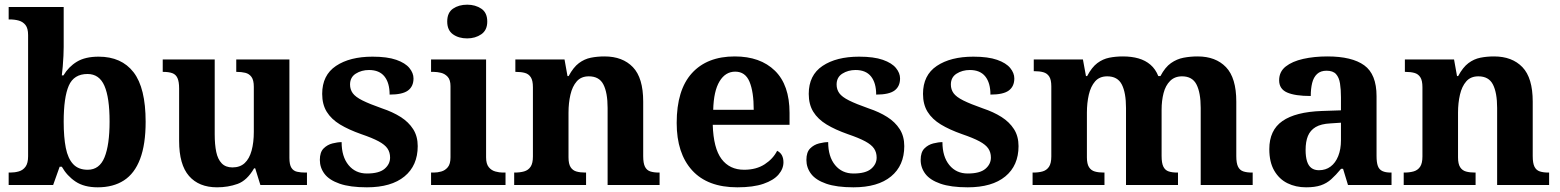

<svg xmlns="http://www.w3.org/2000/svg" viewBox="-20 -790 6662 820"><path d="M397.4 10Q339.3 10 302.7 -14.5Q266.1 -39 244 -78H234.8L207 0H17V-53H23.7Q43 -53 60.5 -58Q78 -63 89 -78Q100 -92.9 100 -122.8V-640.1Q100 -669 89 -683Q78 -697 60.5 -702Q43 -707 21 -707H17V-760H252V-589Q252 -574.4 251 -551.7Q250 -529 248 -506Q246 -483 244 -468H251Q273 -505 308.5 -526.5Q344.1 -548 401.3 -548Q499 -548 550.5 -481.3Q602 -414.5 602 -270Q602 -173.5 578.4 -111.2Q554.9 -49 509.2 -19.5Q463.6 10 397.4 10ZM354.5 -65Q404.7 -65 426.3 -117.9Q448 -170.8 448 -271Q448 -373 426 -423.5Q404 -474 353.8 -474Q295.4 -474 273.7 -424Q252 -374 252 -270.3Q252 -204 261 -158.5Q270 -113 292.5 -89Q315 -65 354.5 -65Z M907 10Q829.4 10 787.2 -38.5Q745 -87 745 -188V-412Q745 -441 738 -456.5Q731 -472 716 -477.5Q701 -483 677 -483H675V-536H897V-216Q897 -172.6 903.5 -141.3Q910 -110 926.8 -92.5Q943.6 -75 972.8 -75Q1005 -75 1025 -93.5Q1045 -112 1054.5 -146.7Q1064 -181.4 1064 -227V-419Q1064 -447.9 1054 -461.5Q1044 -475 1027.8 -479Q1011.7 -483 991.6 -483H989V-536H1216V-115.6Q1216 -87 1224.5 -73.5Q1233 -60 1248.7 -56.5Q1264.4 -53 1283 -53H1291V0H1092L1070 -71H1065.1Q1035 -19 994.5 -4.5Q954 10 907 10Z M1547 10Q1475 10 1430.5 -5.5Q1386 -21 1366 -47.5Q1346 -74 1346 -107Q1346 -140 1362 -156Q1378 -172 1400 -177.5Q1422 -183 1439 -183Q1439 -121 1468.5 -85Q1498 -49 1547 -49Q1599 -49 1622.5 -69Q1646 -89 1646 -117Q1646 -139 1635 -155.5Q1624 -172 1597 -186.5Q1570 -201 1523 -217Q1469 -236 1432 -258.5Q1395 -281 1375.5 -312.5Q1356 -344 1356 -389Q1356 -469 1415 -508.5Q1474 -548 1571 -548Q1634 -548 1672.5 -534.5Q1711 -521 1728.5 -499.5Q1746 -478 1746 -455Q1746 -421 1722.5 -403.5Q1699 -386 1644 -386Q1644 -436 1622 -463.5Q1600 -491 1556 -491Q1524 -491 1499.5 -475.5Q1475 -460 1475 -429Q1475 -408 1486.5 -392Q1498 -376 1528 -361Q1558 -346 1612 -327Q1657 -312 1691 -290.5Q1725 -269 1744.5 -238.5Q1764 -208 1764 -166Q1764 -83 1707.5 -36.5Q1651 10 1547 10Z M1821 0V-53H1833Q1848 -53 1864.5 -57.5Q1881 -62 1892.5 -75.9Q1904 -89.8 1904 -117.7V-422Q1904 -448.9 1892 -462Q1880 -475 1863.5 -479Q1847 -483 1833 -483H1821V-536H2056V-118Q2056 -90 2067.5 -76Q2079 -62 2096 -57.5Q2113 -53 2127 -53H2139V0ZM1975.1 -626Q1939 -626 1914.5 -643.5Q1890 -661 1890 -698Q1890 -736 1914.7 -753Q1939.5 -770 1975.5 -770Q2010 -770 2035.5 -753Q2061 -736 2061 -698Q2061 -661 2035.4 -643.5Q2009.8 -626 1975.1 -626Z M2176 0V-53H2178Q2201 -53 2218.5 -58Q2236 -63 2246 -77.7Q2256 -92.4 2256 -121.8V-417.6Q2256 -446 2247 -460Q2238 -474 2222 -478.5Q2206 -483 2184 -483H2181V-536H2391L2403.7 -465H2408.5Q2429 -503 2452.5 -520.5Q2476 -538 2503.3 -543.5Q2530.7 -549 2561.9 -549Q2639 -549 2683 -503.2Q2727 -457.4 2727 -356V-123.5Q2727 -93 2734.5 -78Q2742 -63 2757 -58Q2772 -53 2794 -53H2797V0H2575V-329Q2575 -394 2557.1 -429Q2539.3 -464 2494.8 -464Q2462 -464 2443.2 -442.5Q2424.3 -420.9 2416.2 -385.5Q2408 -350.1 2408 -309V-118Q2408 -90 2417 -76Q2426 -62 2442 -57.5Q2458 -53 2480 -53H2483V0Z M3129 10Q3002 10 2936 -62.5Q2870 -135 2870 -265Q2870 -406 2935 -477.5Q3000 -549 3118 -549Q3227 -549 3289.5 -488Q3352 -427 3352 -308V-257H3024Q3027 -157 3061.5 -111Q3096 -65 3158 -65Q3210 -65 3246 -88.5Q3282 -112 3299 -146Q3313 -139 3319.5 -126.5Q3326 -114 3326 -97Q3326 -69 3305 -44.5Q3284 -20 3240.5 -5Q3197 10 3129 10ZM3199 -321Q3199 -398 3181 -441Q3163 -484 3120 -484Q3078 -484 3053 -442.5Q3028 -401 3026 -321Z M3625 10Q3553 10 3508.5 -5.5Q3464 -21 3444 -47.5Q3424 -74 3424 -107Q3424 -140 3440 -156Q3456 -172 3478 -177.5Q3500 -183 3517 -183Q3517 -121 3546.5 -85Q3576 -49 3625 -49Q3677 -49 3700.5 -69Q3724 -89 3724 -117Q3724 -139 3713 -155.5Q3702 -172 3675 -186.5Q3648 -201 3601 -217Q3547 -236 3510 -258.5Q3473 -281 3453.5 -312.5Q3434 -344 3434 -389Q3434 -469 3493 -508.5Q3552 -548 3649 -548Q3712 -548 3750.5 -534.5Q3789 -521 3806.5 -499.5Q3824 -478 3824 -455Q3824 -421 3800.5 -403.5Q3777 -386 3722 -386Q3722 -436 3700 -463.5Q3678 -491 3634 -491Q3602 -491 3577.5 -475.5Q3553 -460 3553 -429Q3553 -408 3564.5 -392Q3576 -376 3606 -361Q3636 -346 3690 -327Q3735 -312 3769 -290.5Q3803 -269 3822.5 -238.5Q3842 -208 3842 -166Q3842 -83 3785.5 -36.5Q3729 10 3625 10Z M4113 10Q4041 10 3996.5 -5.5Q3952 -21 3932 -47.5Q3912 -74 3912 -107Q3912 -140 3928 -156Q3944 -172 3966 -177.5Q3988 -183 4005 -183Q4005 -121 4034.5 -85Q4064 -49 4113 -49Q4165 -49 4188.5 -69Q4212 -89 4212 -117Q4212 -139 4201 -155.5Q4190 -172 4163 -186.5Q4136 -201 4089 -217Q4035 -236 3998 -258.5Q3961 -281 3941.5 -312.5Q3922 -344 3922 -389Q3922 -469 3981 -508.5Q4040 -548 4137 -548Q4200 -548 4238.5 -534.5Q4277 -521 4294.5 -499.5Q4312 -478 4312 -455Q4312 -421 4288.5 -403.5Q4265 -386 4210 -386Q4210 -436 4188 -463.5Q4166 -491 4122 -491Q4090 -491 4065.5 -475.5Q4041 -460 4041 -429Q4041 -408 4052.5 -392Q4064 -376 4094 -361Q4124 -346 4178 -327Q4223 -312 4257 -290.5Q4291 -269 4310.5 -238.5Q4330 -208 4330 -166Q4330 -83 4273.5 -36.5Q4217 10 4113 10Z M4390 0V-53H4392Q4415.3 -53 4432.5 -57.8Q4449.7 -62.6 4459.9 -77.4Q4470 -92.3 4470 -122V-421Q4470 -449.5 4461 -463.2Q4452 -477 4436 -481.5Q4420 -486 4398 -486H4395V-536H4605L4618 -465H4623Q4643 -503 4666.5 -520.5Q4690 -538 4717.3 -543.5Q4744.6 -549 4776 -549Q4813 -549 4842.5 -540.5Q4872 -532 4893.5 -513.5Q4915 -495 4927 -465H4936Q4956 -503 4981 -520.5Q5006 -538 5034.8 -543.5Q5063.6 -549 5095 -549Q5172 -549 5216 -503.2Q5260 -457.4 5260 -356V-123.5Q5260 -93 5267.5 -78Q5275 -63 5290 -58Q5305 -53 5327 -53H5330V0H5108V-329Q5108 -394 5090.1 -429Q5072.3 -464 5028.2 -464Q4997 -464 4977.4 -444.4Q4957.8 -424.9 4949.4 -392.4Q4941 -360 4941 -321V-124Q4941 -93.5 4948.5 -78.3Q4956 -63 4971 -58Q4986 -53 5008 -53H5011V0H4789V-329Q4789 -394 4771.1 -429Q4753.1 -464 4708.8 -464Q4676 -464 4657.1 -442.5Q4638.3 -420.9 4630.1 -385.5Q4622 -350.1 4622 -309V-118Q4622 -90 4631 -76Q4640 -62 4656 -57.5Q4672 -53 4694 -53H4697V0Z M5558 10Q5514 10 5478.5 -7.5Q5443 -25 5422 -61.4Q5401 -97.7 5401 -153Q5401 -234 5457 -273Q5513 -312 5625 -316L5707 -318.8V-374Q5707 -407.6 5703 -433.3Q5699 -459 5686 -473.5Q5673 -488 5645.5 -488Q5620 -488 5605 -474Q5590 -460 5584 -435.5Q5578 -411 5578 -380Q5511 -380 5477 -395Q5443 -410 5443 -447Q5443 -483.8 5471 -505.9Q5499 -528 5545.9 -538.5Q5592.8 -549 5648.8 -549Q5754 -549 5806.5 -511Q5859 -473 5859 -379.4V-124.1Q5859 -96.6 5864.5 -81.3Q5870 -66 5883.7 -59.5Q5897.4 -53 5919 -53H5923V0H5737L5716 -69H5707.4Q5685 -42 5665.5 -24.5Q5646 -7 5621 1.5Q5596 10 5558 10ZM5612.8 -63Q5642 -63 5662.8 -78.7Q5683.7 -94.3 5695.3 -123.3Q5707 -152.3 5707 -191V-266L5662 -263Q5622 -261 5598.9 -247.3Q5575.9 -233.5 5565.9 -209.3Q5556 -185.1 5556 -149.4Q5556 -121 5562 -101.5Q5568 -82 5580.8 -72.5Q5593.6 -63 5612.8 -63Z M5975 0V-53H5977Q6000 -53 6017.5 -58Q6035 -63 6045 -77.7Q6055 -92.4 6055 -121.8V-417.6Q6055 -446 6046 -460Q6037 -474 6021 -478.5Q6005 -483 5983 -483H5980V-536H6190L6202.7 -465H6207.5Q6228 -503 6251.5 -520.5Q6275 -538 6302.3 -543.5Q6329.7 -549 6360.9 -549Q6438 -549 6482 -503.2Q6526 -457.4 6526 -356V-123.5Q6526 -93 6533.5 -78Q6541 -63 6556 -58Q6571 -53 6593 -53H6596V0H6374V-329Q6374 -394 6356.1 -429Q6338.3 -464 6293.8 -464Q6261 -464 6242.2 -442.5Q6223.3 -420.9 6215.2 -385.5Q6207 -350.1 6207 -309V-118Q6207 -90 6216 -76Q6225 -62 6241 -57.5Q6257 -53 6279 -53H6282V0Z"/></svg>

Font: Noto Serif Armenian
Style: Regular
Weight: 400
Designer: Monotype Design Team
Foundry: Monotype Imaging Inc.
Version: Version 2.007